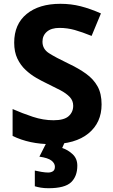

<svg xmlns="http://www.w3.org/2000/svg" viewBox="-20 -744 591 1004"><path d="M511.2 -198.2Q511.2 -102.5 442.6 -46.4Q374 9.8 248 9.8Q134.3 9.8 45.9 -33.2V-173.8Q96.7 -151.4 151.4 -133.3Q206.1 -115.2 259.8 -115.2Q315.4 -115.2 339.1 -136.7Q362.8 -158.2 362.8 -190.9Q362.8 -217.8 344.7 -236.8Q326.7 -255.9 295.2 -272.5Q263.7 -289.1 224.1 -308.1Q199.2 -319.8 169.9 -336.7Q140.6 -353.5 114.3 -377.9Q87.9 -402.3 71 -437.3Q54.2 -472.2 54.2 -521Q54.2 -617.2 119.1 -670.7Q184.1 -724.1 295.9 -724.1Q351.6 -724.1 402.1 -711.2Q452.6 -698.2 507.8 -673.8L459 -556.2Q409.7 -576.2 370.6 -587.2Q331.5 -598.1 291 -598.1Q248 -598.1 225.1 -578.1Q202.1 -558.1 202.1 -525.9Q202.1 -487.8 235.8 -466.1Q269.5 -444.3 336.9 -412.1Q391.6 -386.2 430.4 -358.2Q469.2 -330.1 490.2 -292.2Q511.2 -254.4 511.2 -198.2ZM384.3 122.1Q384.3 178.2 351.6 209.2Q318.8 240.2 233.4 240.2Q211.4 240.2 193.8 237.3Q176.3 234.4 162.1 230V147.9Q176.3 151.4 196.8 154.8Q217.3 158.2 231.9 158.2Q246.1 158.2 256.6 151.6Q267.1 145 267.1 127.9Q267.1 109.9 249 95.7Q231 81.5 186 75.2L224.1 0H318.4L305.2 29.8Q335.4 39.6 359.9 62.5Q384.3 85.4 384.3 122.1Z"/></svg>

Font: Open Sans
Style: Bold
Weight: 700
Designer: Monotype Design Team
Foundry: Monotype Imaging Inc.
Version: Version 3.000; ttfautohint (v1.8.4)